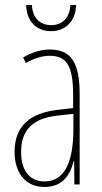

<svg xmlns="http://www.w3.org/2000/svg" viewBox="-20 -734 406 764"><path d="M283 -714H260C258 -667 231 -634 184 -634C137 -634 109 -665 107 -714H84C86 -645 129 -610 183 -610C242 -610 281 -651 283 -714ZM177 -537C143 -537 104 -525 72 -505L83 -483C120 -505 153 -512 177 -512C244 -512 271 -475 271 -355V-304L210 -297C100 -284 38 -234 38 -129C38 -57 73 10 157 10C233 10 261 -43 273 -93H275L276 0H297V-358C297 -489 261 -537 177 -537ZM209 -274 272 -281V-220C272 -97 241 -12 157 -12C99 -12 64 -54 64 -129C64 -217 110 -263 209 -274Z"/></svg>

Font: Noto Sans Arabic ExtCond Thin
Style: Regular
Weight: 100
Width: 2
Designer: Monotype Design Team, Nadine Chahine, Nizar Qandah and Khaled Hosny
Foundry: Monotype Imaging Inc.
Version: Version 2.012